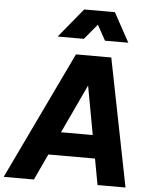

<svg xmlns="http://www.w3.org/2000/svg" viewBox="-91 -1062 887 1115"><g transform="rotate(5 352.5 -504.5)"><path d="M-27 0 329 -745H535L683 0H520L492 -152H220L149 0ZM282 -287H467L415 -571ZM214 -839 354 -1009H533L626 -839H490L441 -928L367 -839Z"/></g></svg>

Font: Plus Jakarta Sans ExtraBold
Style: Italic
Weight: 800
Italic angle: -8°
Designer: Gumpita Rahayu
Foundry: Tokotype
Version: Version 2.071; ttfautohint (v1.8.4.7-5d5b);gftools[0.9.29]